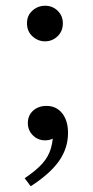

<svg xmlns="http://www.w3.org/2000/svg" viewBox="-20 -479 325 669"><path d="M87 170 66 142Q106 115 127.5 91Q149 67 157.5 37.5Q166 8 166 -34L196 -50Q196 -25 179.5 -7.5Q163 10 137 10Q112 10 94.5 -7.5Q77 -25 77 -50Q77 -77 95.5 -93.5Q114 -110 142 -110Q176 -110 196.5 -84.5Q217 -59 217 -16Q217 37 186 81.5Q155 126 87 170ZM137 -335Q112 -335 93 -352.5Q74 -370 74 -398Q74 -425 93 -442Q112 -459 137 -459Q163 -459 181 -441.5Q199 -424 199 -398Q199 -370 180.5 -352.5Q162 -335 137 -335Z"/></svg>

Font: Hedvig Letters Serif 18pt
Style: Regular
Weight: 400
Designer: Alexander Örn & Tor Weibull
Foundry: Kanon Foundry
Version: Version 1.000